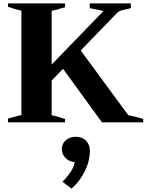

<svg xmlns="http://www.w3.org/2000/svg" viewBox="-20 -720 868 1130"><path d="M823 -20V0H580L351 -315L284 -246V-42Q307 -38 343 -26L363 -20V0H27V-22Q101 -43 106 -43V-657Q69 -665 27 -680V-700H363V-677L340 -671Q313 -662 284 -656V-340L589 -655Q575 -658 562.5 -661Q550 -664 540 -666L508 -672V-700H750V-672Q745 -670 736.5 -668.5Q728 -667 724 -666Q704 -662 692 -658Q680 -654 671 -646L455 -423L735 -42Q775 -35 823 -20ZM509 167Q509 228 478.5 289Q448 350 401 390L348 350Q373 325 394 294.5Q415 264 420 234Q388 232 366 210Q344 188 344 158Q344 125 367.5 105Q391 85 424 85Q465 85 487 108.5Q509 132 509 167Z"/></svg>

Font: Trirong ExtraBold
Style: Regular
Weight: 800
Designer: Katatrad Team
Foundry: CadsonDemak
Version: Version 1.001